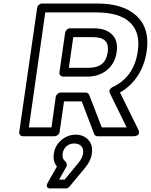

<svg xmlns="http://www.w3.org/2000/svg" viewBox="-20 -745 853 1085"><path d="M88.9 0 189.9 -700.2Q191.4 -710.9 200 -718Q208.5 -725.1 217.8 -725.1H530.8Q677.7 -725.1 752.7 -654.3Q827.6 -583.5 809.1 -456.1Q797.9 -377.9 759 -317.9Q720.2 -257.8 658.2 -222.2L761.2 -13.2Q762.2 -11.7 763.2 -9Q764.2 -6.3 765.1 0.2Q766.1 6.8 764.4 11.7Q762.7 16.6 754.9 20.8Q747.1 24.9 733.9 24.9H532.2Q517.6 24.9 512.2 12.2L441.9 -171.9H341.8L316.9 0Q315.4 10.7 306.4 17.8Q297.4 24.9 288.1 24.9H109.9Q99.1 24.9 93.3 17.1Q87.4 9.3 88.9 0ZM143.1 -24.9H271L294.9 -196.8Q296.4 -206.1 304.9 -214.1Q313.5 -222.2 324.2 -222.2H463.9Q469.7 -222.2 475.8 -218.5Q481.9 -214.8 483.9 -209L555.2 -24.9H695.8L601.1 -217.8Q595.2 -230 600.8 -239Q606.4 -248 616.2 -252.9Q737.8 -309.1 758.8 -456.1Q773.9 -562 714.4 -618.4Q654.8 -674.8 523.9 -674.8H235.8ZM251 285.2 301.8 195.8Q277.8 167.5 284.2 124Q290.5 77.6 326.4 46.9Q362.3 16.1 408.2 16.1Q452.1 16.1 479 45.2Q505.9 74.2 499 123Q494.1 163.1 460.9 203.1L373 309.1Q363.8 319.8 351.1 319.8H269Q269 319.3 265.1 320.1Q261.2 320.8 256.3 318.8Q251.5 316.9 247.8 314.2Q244.1 311.5 244.4 303.7Q244.6 295.9 251 285.2ZM314 270H345.2L423.8 174.8Q445.3 148.4 449.2 123Q453.6 95.7 439.5 80.8Q425.3 65.9 399.9 65.9Q373.5 65.9 355.5 81.5Q337.4 97.2 334 124Q329.6 151.9 350.1 168Q356 173.3 357.2 182.1Q358.4 190.9 354 199.2ZM315.9 -336.9 348.1 -560.1Q349.6 -569.3 357.4 -577.1Q365.2 -585 376 -585H511.2Q578.1 -585 613.5 -549.8Q648.9 -514.6 639.2 -450.2Q629.4 -385.3 584 -348.6Q538.6 -312 472.2 -312H336.9Q327.6 -312 321 -319.1Q314.5 -326.2 315.9 -336.9ZM369.1 -361.8H479Q528.8 -361.8 555.4 -383.3Q582 -404.8 588.9 -450.2Q594.7 -494.1 574.2 -514.6Q553.7 -535.2 503.9 -535.2H394Z"/></svg>

Font: Trueno Bold Outline
Style: Italic
Weight: 700
Width: 6
Designer: Julieta Ulanovsky
Foundry: Julieta Ulanovsky
Version: Version 3.001b | FøM Fix